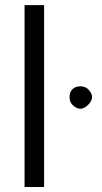

<svg xmlns="http://www.w3.org/2000/svg" viewBox="-20 -747 407 767"><path d="M300.8 -402.3Q320.3 -402.3 332 -390.6Q347.7 -375 347.7 -359.4Q347.7 -343.8 332 -328.1Q316.4 -312.5 300.8 -312.5Q285.2 -312.5 269.5 -328.1Q257.8 -339.8 257.8 -359.4Q257.8 -378.9 269.5 -390.6Q281.2 -402.3 300.8 -402.3ZM156.2 -726.6V0H78.1V-726.6Z"/></svg>

Font: 和音 by 宁静之雨，公众号njzyshare
Style: Regular
Weight: 400
Designer: Steve Matteson
Foundry: Ascender Corporation
Version: Version 6.00;June 8, 2018;FontCreator 11.0.0.2388 32-bit